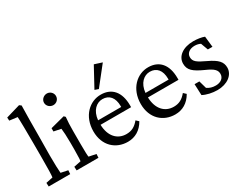

<svg xmlns="http://www.w3.org/2000/svg" viewBox="-90 -1321 2315 1835"><g transform="rotate(-30 1067.0 -403.0)"><path d="M36 0H273L276 -41L199 -57C196 -81 193 -163 193 -253L195 -445C195 -613 197 -700 199 -800L179 -815L22 -769L24 -734L111 -723C114 -702 116 -547 116 -427V-281C116 -140 114 -82 110 -57L34 -41Z M344 0H585L587 -41L508 -57C505 -69 503 -119 503 -194V-342C503 -405 505 -447 510 -495L495 -510L338 -469V-433L417 -417C421 -390 425 -328 425 -259V-184C424 -86 422 -65 420 -57L342 -41ZM397 -715C397 -678 429 -651 464 -651C499 -651 529 -678 529 -715C529 -751 499 -779 464 -779C429 -779 397 -751 397 -715Z M907 9C987 9 1053 -29 1098 -107L1070 -133C1029 -83 988 -62 931 -62C833 -62 763 -135 760 -263H1097V-283C1097 -431 1025 -511 907 -512C782 -514 669 -410 669 -242C669 -84 774 9 907 9ZM761 -312C771 -416 833 -467 897 -467C971 -467 1016 -415 1016 -322V-312ZM876 -581 917 -567 1077 -769 993 -796Z M1430 9C1510 9 1576 -29 1621 -107L1593 -133C1552 -83 1511 -62 1454 -62C1356 -62 1286 -135 1283 -263H1620V-283C1620 -431 1548 -511 1430 -512C1305 -514 1192 -410 1192 -242C1192 -84 1297 9 1430 9ZM1284 -312C1294 -416 1356 -467 1420 -467C1494 -467 1539 -415 1539 -322V-312Z M1895 9C2003 9 2083 -50 2083 -131C2083 -194 2048 -234 1945 -282C1853 -325 1822 -347 1822 -396C1822 -437 1858 -468 1915 -468C1941 -468 1963 -462 1979 -453L2008 -374H2059L2046 -493C2016 -505 1967 -512 1926 -512C1812 -512 1735 -455 1735 -374C1735 -304 1775 -268 1886 -218C1971 -181 1996 -154 1996 -112C1996 -66 1957 -37 1903 -37C1866 -37 1836 -46 1809 -65L1785 -150H1732L1737 -27C1777 -5 1839 9 1895 9Z"/></g></svg>

Font: TPK Tissa Web Quiz
Style: Regular
Weight: 400
Designer: Jacques Le Bailly, Suppakit Chalermlarp | Katatrad Co.,Ltd.
Foundry: Jacques Le Bailly, Cadson Demak Co.,Ltd.
Version: Version 5.000;Glyphs 3.1.2 (3151)